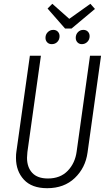

<svg xmlns="http://www.w3.org/2000/svg" viewBox="-20 -978 570 1009"><path d="M440 -176Q429 -96 373 -42.5Q317 11 228 11Q147 11 105.5 -34Q64 -79 64 -148Q64 -169 66 -180L137 -685H195L124 -179Q122 -159 122 -149Q122 -99 149.5 -69.5Q177 -40 232 -40Q297 -40 336 -80.5Q375 -121 383 -183L453 -685H511ZM455 -958 479 -931 356 -828H322L230 -933L255 -958L344 -879ZM219 -779Q219 -797 231 -809Q243 -821 260 -821Q275 -821 284 -811.5Q293 -802 293 -788Q293 -770 281.5 -758Q270 -746 252 -746Q237 -746 228 -755.5Q219 -765 219 -779ZM378 -779Q378 -797 389.5 -809Q401 -821 418 -821Q433 -821 442 -811.5Q451 -802 451 -788Q451 -770 439 -758Q427 -746 410 -746Q396 -746 387 -755.5Q378 -765 378 -779Z"/></svg>

Font: Fira Sans Extra Condensed Light
Style: Italic
Weight: 300
Width: 3
Italic angle: -8°
Designer: Carrois Corporate & Edenspiekermann AG
Foundry: Carrois Corporate GbR & Edenspiekermann AG
Version: Version 4.203